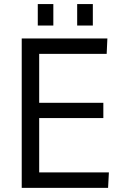

<svg xmlns="http://www.w3.org/2000/svg" viewBox="-20 -908 598 928"><path d="M85 0ZM85 0V-722.2H499L495.6 -647.5H169.4V-411.1H479.5V-337.4H169.4V-74.7H506.3L502.4 0ZM353 -784.7V-888.2H428.7V-784.7ZM162.6 -784.7V-888.2H237.8V-784.7Z"/></svg>

Font: Oxygen
Style: Normal
Weight: 400
Designer: Vernon Adams
Foundry: Vernon Adams
Version: Version Release 0.2.2 webfont; ttfautohint (v0.8.52-bc40) -l